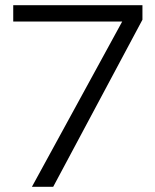

<svg xmlns="http://www.w3.org/2000/svg" viewBox="-20 -720 598 740"><path d="M103 0 451 -637H31V-700H529V-644L185 0Z"/></svg>

Font: Red Hat Text VF
Style: Regular
Weight: 400
Designer: Pentagram, MCKL
Foundry: Pentagram, MCKL
Version: Version 1.023